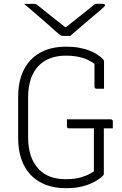

<svg xmlns="http://www.w3.org/2000/svg" viewBox="-20 -964 640 1004"><path d="M330 -340H559Q563 -340 565 -338.5Q567 -337 568.5 -335Q570 -333 570 -329V-293H341Q338 -293 336 -293.5Q334 -294 332.5 -295.5Q331 -297 330.5 -299Q330 -301 330 -304Q330 -314 330 -322Q330 -330 330 -340ZM325 -720Q363 -720 393 -714.5Q423 -709 446.5 -700Q470 -691 488.5 -679Q507 -667 520 -653Q522 -651 523 -648Q524 -645 524 -643Q524 -620 524 -595.5Q524 -571 524 -547.5Q524 -524 524 -500Q514 -500 504.5 -500Q495 -500 485 -500Q480 -500 477 -503Q474 -506 474 -511Q474 -537 474 -562.5Q474 -588 474 -613.5Q474 -639 474 -664L497 -613Q460 -645 419.5 -659Q379 -673 325 -673Q278 -673 241.5 -659Q205 -645 179.5 -617.5Q154 -590 140.5 -549Q127 -508 127 -454V-246Q127 -191 141.5 -148.5Q156 -106 185 -77Q210 -52 244.5 -39.5Q279 -27 325 -27Q372 -27 404.5 -37Q437 -47 454 -57.5Q471 -68 471 -68Q471 -109 471 -151Q471 -193 471 -235.5Q471 -278 471 -318H527L523 -307Q523 -247 523 -182.5Q523 -118 523 -58Q523 -55 522.5 -52Q522 -49 518 -45Q502 -29 475 -14Q448 1 411 10.5Q374 20 325 20Q265 20 218.5 2Q172 -16 140 -50Q108 -84 91.5 -132Q75 -180 75 -241V-459Q75 -520 91.5 -568Q108 -616 140 -650Q172 -684 218.5 -702Q265 -720 325 -720ZM347 -776Q341 -776 335 -776Q329 -776 323 -776Q317 -776 311 -776Q303 -776 297 -779.5Q291 -783 275 -797Q267 -804 247.5 -821.5Q228 -839 203 -860.5Q178 -882 152.5 -904Q127 -926 106 -944Q118 -943 128.5 -943.5Q139 -944 151 -944Q162 -944 167 -942.5Q172 -941 180 -934Q197 -920 240.5 -885.5Q284 -851 345 -803L291 -822Q307 -822 323 -822Q339 -822 355 -822L301 -803Q362 -851 404 -884.5Q446 -918 478 -944H517Q522 -944 524.5 -943Q527 -942 528 -940.5Q529 -939 529 -937Q529 -933 524.5 -928.5Q520 -924 504 -910Q491 -899 469.5 -881Q448 -863 424 -842.5Q400 -822 379.5 -804Q359 -786 347 -776Z"/></svg>

Font: Recursive Monospace Light
Style: Regular
Weight: 300
Version: Version 1.047